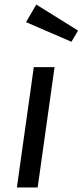

<svg xmlns="http://www.w3.org/2000/svg" viewBox="-20 -821 362 841"><path d="M145 0H54L128 -527H219ZM322 -687 293 -638 94 -724 139 -801Z"/></svg>

Font: FiraGO
Style: Italic
Weight: 400
Italic angle: -8°
Designer: bBox Type GmbH
Foundry: bBox Type GmbH
Version: Version 1.001